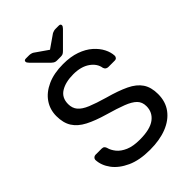

<svg xmlns="http://www.w3.org/2000/svg" viewBox="-255 -1005 1131 1131"><g transform="rotate(-45 311.0 -439.0)"><path d="M312 10Q225 10 166 -17Q107 -44 75.5 -86.5Q44 -129 42 -176Q42 -184 48.5 -190.5Q55 -197 64 -197H115Q127 -197 133 -191Q139 -185 141 -177Q147 -153 166 -129.5Q185 -106 220.5 -90.5Q256 -75 312 -75Q398 -75 438.5 -105.5Q479 -136 479 -187Q479 -222 457.5 -243.5Q436 -265 392 -282Q348 -299 278 -319Q205 -340 157 -365Q109 -390 85.5 -427Q62 -464 62 -521Q62 -575 91 -617.5Q120 -660 175 -685Q230 -710 307 -710Q369 -710 415.5 -693.5Q462 -677 493 -649.5Q524 -622 540 -590.5Q556 -559 557 -529Q557 -522 552 -515.5Q547 -509 536 -509H483Q476 -509 468.5 -513Q461 -517 457 -528Q451 -569 411 -597Q371 -625 307 -625Q242 -625 201.5 -600Q161 -575 161 -522Q161 -488 180 -465.5Q199 -443 240 -426Q281 -409 347 -390Q427 -368 478 -343.5Q529 -319 553.5 -282.5Q578 -246 578 -189Q578 -126 545 -81.5Q512 -37 452.5 -13.5Q393 10 312 10ZM296 -750Q288 -750 281 -752.5Q274 -755 263 -765L171 -857Q160 -868 160 -876Q160 -888 175 -888H202Q209 -888 217 -886Q225 -884 230 -881L312 -824L394 -881Q400 -884 407.5 -886Q415 -888 422 -888H449Q464 -888 464 -876Q464 -868 453 -857L361 -765Q351 -755 344 -752.5Q337 -750 328 -750Z"/></g></svg>

Font: Rubik Light
Style: Regular
Weight: 400
Version: Version 2.101